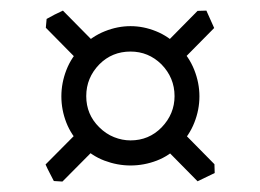

<svg xmlns="http://www.w3.org/2000/svg" viewBox="-20 -459 491 362"><path d="M167.5 -337.9Q142.6 -312.5 142.6 -277.8Q142.6 -243.2 167 -219.2Q179.7 -206.5 195.1 -200.4Q210.4 -194.3 226.1 -194.3Q260.7 -194.3 284.7 -218.8Q309.1 -244.1 309.1 -277.8Q309.1 -312.5 284.2 -337.9Q259.8 -361.8 226.1 -361.8Q191.4 -361.8 167.5 -337.9ZM134.3 -371.1Q153.8 -390.6 177.7 -400.1Q201.7 -409.7 226.1 -409.7Q250.5 -409.7 274.2 -400.1Q297.9 -390.6 316.9 -371.1Q336.4 -352.1 346.2 -327.4Q356 -302.7 356 -277.3Q356 -252 346.4 -227.8Q336.9 -203.6 317.9 -184.6Q299.8 -165.5 275.6 -156.2Q251.5 -147 226.1 -147Q201.2 -147 176.8 -156.2Q152.3 -165.5 133.3 -185.1Q114.3 -204.1 105 -228Q95.7 -252 95.7 -277.3Q95.7 -302.7 105.2 -327.1Q114.7 -351.6 134.3 -371.1ZM171.4 -190.9 97.7 -116.7 81.5 -117.7Q78.1 -124.5 73.7 -132.8Q69.3 -141.1 65.9 -148.9L139.2 -222.7L156.2 -223.6ZM136.2 -335.9 66.4 -406.7 67.9 -423.3Q74.7 -427.2 82.8 -431.4Q90.8 -435.5 98.6 -439L168 -368.7L168.9 -351.6ZM352.5 -117.2 282.7 -188 283.7 -204.6Q290.5 -208.5 298.6 -212.6Q306.6 -216.8 314.5 -220.2L384.3 -149.4L384.8 -132.8ZM383.8 -406.2 310.5 -332 294.4 -333Q290.5 -339.8 286.4 -348.1Q282.2 -356.4 278.8 -363.8L352.5 -438.5L369.1 -439Z"/></svg>

Font: Namdhinggo
Style: Regular
Weight: 400
Designer: Victor Gaultney
Foundry: SIL International
Version: Version 3.001